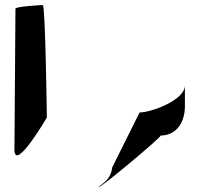

<svg xmlns="http://www.w3.org/2000/svg" viewBox="-20 -740 823 758"><path d="M37 -145C42 -65 165 -276 165 -276C165 -284 159 -720 149 -720C138 -720 41 -714 41 -706ZM370 -2C370 9 625 -205 614 -205C674 -205 710 -254 710 -321V-403C710 -344 576 -296 531 -296L423 -79C417 -31 389 -20 370 -2Z"/></svg>

Font: Ampere
Style: SCCnd
Weight: 400
Version: Version 1